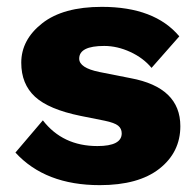

<svg xmlns="http://www.w3.org/2000/svg" viewBox="-20 -530 573 560"><path d="M271 10Q112 10 25 -85L105 -179Q163 -104 264 -104Q335 -104 335 -141Q335 -155 324.5 -163.5Q314 -172 285 -178L215 -192Q122 -211 82 -248Q42 -285 42 -347Q42 -414 103 -462Q164 -510 277 -510Q431 -510 503 -424L422 -332Q398 -361 360 -378.5Q322 -396 284 -396Q211 -396 211 -359Q211 -332 270 -320L361 -302Q506 -275 506 -162Q506 -86 445 -38Q384 10 271 10Z"/></svg>

Font: Elaine Sans
Style: Bold
Weight: 700
Designer: Wei Huang
Foundry: Wei Huang
Version: Version 2.001;December 24, 2019;FontCreator 12.0.0.2547 64-b